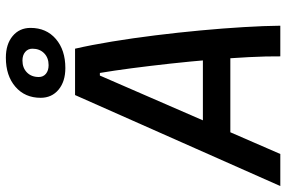

<svg xmlns="http://www.w3.org/2000/svg" viewBox="-202 -788 968 649"><g transform="rotate(-90 281.5 -464.0)"><path d="M-23.4 0 284.2 -693.8H440.9Q453.6 -638.7 465.1 -568.6Q476.6 -498.5 486.1 -421.9Q495.6 -345.2 502.7 -268.8Q509.8 -192.4 513.9 -123.3Q518.1 -54.2 518.6 0H415Q415.5 -44.9 412.4 -106Q409.2 -167 403.6 -235.4Q397.9 -303.7 390.4 -372.3Q382.8 -440.9 374.8 -502.4Q366.7 -564 358.9 -609.9H350.1L85 0ZM105 -168.9 125 -261.7H476.6L456.5 -168.9ZM375.5 -726.6Q330.1 -726.6 302.5 -749.5Q274.9 -772.5 274.9 -810.1Q274.9 -863.3 312.3 -895.5Q349.6 -927.7 410.6 -927.7Q456.1 -927.7 483.6 -904.8Q511.2 -881.8 511.2 -844.2Q511.2 -791 473.9 -758.8Q436.5 -726.6 375.5 -726.6ZM385.3 -783.2Q410.2 -783.2 425.5 -798.3Q440.9 -813.5 440.9 -837.9Q440.9 -853 429.9 -862.3Q418.9 -871.6 400.9 -871.6Q376 -871.6 360.6 -856.4Q345.2 -841.3 345.2 -816.4Q345.2 -801.3 356.2 -792.2Q367.2 -783.2 385.3 -783.2Z"/></g></svg>

Font: Cascadia Code
Style: Italic
Weight: 400
Italic angle: -10°
Designer: Aaron Bell
Foundry: Saja Typeworks
Version: Version 2407.024